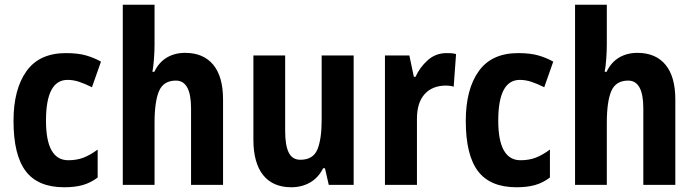

<svg xmlns="http://www.w3.org/2000/svg" viewBox="-20 -780 2933 810"><path d="M251 10Q140 10 88.5 -58Q37 -126 37 -270Q37 -403 91.5 -479.5Q146 -556 258 -556Q309 -556 343.5 -546Q378 -536 406 -520L368 -412Q338 -427 313.5 -435Q289 -443 265 -443Q174 -443 174 -271Q174 -104 268 -104Q304 -104 332.5 -115Q361 -126 392 -149V-31Q361 -8 328 1Q295 10 251 10Z M632 -594Q632 -564 629.5 -530.5Q627 -497 623 -477H631Q650 -517 683.5 -537Q717 -557 761 -557Q838 -557 879.5 -507Q921 -457 921 -360V0H786V-323Q786 -440 722 -440Q670 -440 651 -396Q632 -352 632 -262V0H498V-760H632Z M1472 -546V0H1367L1351 -70H1343Q1323 -30 1288 -10Q1253 10 1209 10Q1131 10 1090 -41.5Q1049 -93 1049 -191V-546H1183V-228Q1183 -167 1198 -136.5Q1213 -106 1247 -106Q1301 -106 1319 -149.5Q1337 -193 1337 -274V-546Z M1864 -556Q1872 -556 1882.5 -555.5Q1893 -555 1904 -552L1894 -414Q1888 -417 1877 -418Q1866 -419 1862 -419Q1804 -419 1771.5 -383Q1739 -347 1739 -279V0H1604V-546H1707L1726 -456H1733Q1751 -496 1784.5 -526Q1818 -556 1864 -556Z M2159 10Q2048 10 1996.5 -58Q1945 -126 1945 -270Q1945 -403 1999.5 -479.5Q2054 -556 2166 -556Q2217 -556 2251.5 -546Q2286 -536 2314 -520L2276 -412Q2246 -427 2221.5 -435Q2197 -443 2173 -443Q2082 -443 2082 -271Q2082 -104 2176 -104Q2212 -104 2240.5 -115Q2269 -126 2300 -149V-31Q2269 -8 2236 1Q2203 10 2159 10Z M2540 -594Q2540 -564 2537.5 -530.5Q2535 -497 2531 -477H2539Q2558 -517 2591.5 -537Q2625 -557 2669 -557Q2746 -557 2787.5 -507Q2829 -457 2829 -360V0H2694V-323Q2694 -440 2630 -440Q2578 -440 2559 -396Q2540 -352 2540 -262V0H2406V-760H2540Z"/></svg>

Font: Noto Sans Gujarati Condensed
Style: Bold
Weight: 700
Width: 3
Designer: Jelle Bosma - Monotype Design Team, Universal Thirst
Foundry: Monotype Imaging Inc.
Version: Version 2.106; ttfautohint (v1.8.4.7-5d5b)